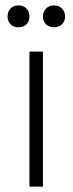

<svg xmlns="http://www.w3.org/2000/svg" viewBox="-20 -691 269 711"><path d="M8 -630Q8 -648 19 -659.5Q30 -671 48 -671Q67 -671 78 -659.5Q89 -648 89 -630Q89 -612 78 -601Q67 -590 48 -590Q30 -590 19 -601Q8 -612 8 -630ZM139 -630Q139 -648 150.5 -659.5Q162 -671 180 -671Q198 -671 209.5 -659.5Q221 -648 221 -630Q221 -612 209.5 -601Q198 -590 180 -590Q162 -590 150.5 -601Q139 -612 139 -630ZM139 0H89V-500H139Z"/></svg>

Font: Work Sans Light
Style: Regular
Weight: 300
Designer: Wei Huang
Foundry: Wei Huang
Version: Version 1.500